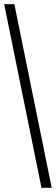

<svg xmlns="http://www.w3.org/2000/svg" viewBox="-20 -780 268 921"><path d="M179 121H228L49 -760H0Z"/></svg>

Font: Noto Serif Lao ExtCond
Style: Regular
Weight: 400
Width: 2
Designer: Monotype Design Team
Foundry: Monotype Imaging Inc.
Version: Version 2.004